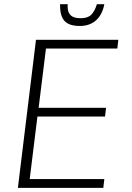

<svg xmlns="http://www.w3.org/2000/svg" viewBox="-20 -902 635 922"><path d="M362.8 -777.3Q312.5 -777.3 290.5 -800.8Q268.6 -824.2 268.6 -873V-881.8H305.2Q304.7 -877.9 304.7 -871.1Q304.7 -842.8 319.3 -828.6Q334 -814.5 367.2 -814.5Q401.9 -814.5 418.5 -831.5Q435.1 -848.6 445.3 -881.8H481Q471.2 -831.1 440.9 -804.2Q410.6 -777.3 362.8 -777.3ZM65.9 0 152.8 -710.9H548.3L543.5 -668.9H200.7L165.5 -384.3H489.3L484.4 -342.3H159.7L122.6 -42H481L476.1 0Z"/></svg>

Font: Muli
Style: ExtraLightItalic
Weight: 200
Italic angle: -7°
Designer: Vernon Adams
Foundry: newtypography
Version: Version 2.0; ttfautohint (v1.00rc1.2-2d82) -l 8 -r 50 -G 200